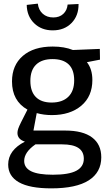

<svg xmlns="http://www.w3.org/2000/svg" viewBox="-20 -796 604 1056"><path d="M262 240Q143 240 84 206.5Q25 173 25 109Q25 30 117 -17Q76 -30 76 -65Q76 -75 80 -87.5Q84 -100 96 -124Q108 -148 131 -193Q46 -241 46 -348Q46 -437 105.5 -488.5Q165 -540 270 -540Q334 -540 381 -521L529 -527L530 -468L458 -454Q488 -416 488 -356Q488 -266 427 -214.5Q366 -163 265 -163Q221 -163 182 -174L164 -78H338Q436 -78 486.5 -40Q537 -2 537 69Q537 152 468 196Q399 240 262 240ZM264 -232Q323 -232 355.5 -263.5Q388 -295 388 -354Q388 -413 357.5 -442Q327 -471 269 -471Q210 -471 178.5 -440.5Q147 -410 147 -351Q147 -293 177 -262.5Q207 -232 264 -232ZM271 165Q359 165 400 143Q441 121 441 77Q441 -2 322 -2H175Q113 41 113 89Q113 127 151.5 146Q190 165 271 165ZM270 -629Q208 -629 168 -668Q128 -707 127 -769L188 -776Q192 -741 215 -720.5Q238 -700 273 -700Q307 -700 328 -719.5Q349 -739 352 -771L412 -774Q413 -710 373.5 -669.5Q334 -629 270 -629Z"/></svg>

Font: Bitter Medium
Style: Regular
Weight: 500
Designer: Sol Matas, and Bitter project Authors
Foundry: Sol Matas
Version: Version 2.001